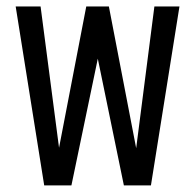

<svg xmlns="http://www.w3.org/2000/svg" viewBox="-20 -562 592 582"><path d="M114 0 27.5 -542.5H103L163.5 -79.5L152.5 -80.5L241.5 -542.5H310L399 -80.5L388.5 -79.5L448 -542.5H524L437.5 0H355.5L269.5 -418H283.5L196.5 0Z"/></svg>

Font: Mohave Light
Style: Regular
Weight: 400
Version: Version 2.003